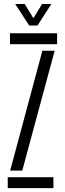

<svg xmlns="http://www.w3.org/2000/svg" viewBox="-20 -972 335 992"><path d="M20 0V-56.5H256V0ZM31.5 -743.5V-800H275V-743.5ZM32.5 -90.5 199 -710H262.5L95 -90.5ZM131 -840 58.5 -951.5H107.5L152.5 -878L197.5 -951.5H245.5L173.5 -840Z"/></svg>

Font: Big Shoulders Stencil Text Thin Light
Style: Regular
Weight: 300
Version: Version 2.001